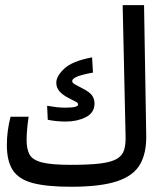

<svg xmlns="http://www.w3.org/2000/svg" viewBox="-20 -713 626 736"><path d="M252 2.9Q159.7 2.9 106 -11.2Q52.2 -25.4 29.3 -60.3Q6.3 -95.2 6.3 -156.7Q6.3 -211.4 20.5 -265.6H89.8Q86.4 -243.2 84.2 -220Q82 -196.8 82 -176.8Q82 -142.1 93 -121.1Q104 -100.1 140.1 -90.6Q176.3 -81.1 251.5 -81.1Q322.8 -81.1 365 -86.4Q407.2 -91.8 428.2 -104.2Q449.2 -116.7 455.8 -138.2Q462.4 -159.7 461.4 -191.4L450.2 -693.4H532.2L540.5 -194.8Q542 -126.5 516.8 -82.8Q491.7 -39.1 428.5 -18.1Q365.2 2.9 252 2.9ZM233.9 -247.1Q212.4 -247.1 194.3 -249Q176.3 -251 163.1 -253.9L160.6 -307.6Q179.7 -304.2 196.5 -302.2Q213.4 -300.3 231 -300.3Q279.3 -300.3 279.3 -312Q279.3 -318.4 272 -322.3Q264.6 -326.2 241.7 -337.9Q220.2 -349.1 208 -363Q195.8 -377 195.8 -396Q195.8 -420.9 226.1 -449.7Q256.3 -478.5 333 -493.2L336.4 -434.6Q256.8 -420.9 256.8 -402.3Q256.8 -395.5 266.6 -389.9Q276.4 -384.3 295.4 -374.5Q323.7 -360.4 333 -346.9Q342.3 -333.5 342.3 -316.4Q342.3 -280.8 309.1 -263.9Q275.9 -247.1 233.9 -247.1Z"/></svg>

Font: Cascadia Mono NF SemiLight
Style: Regular
Weight: 350
Monospace: yes
Designer: Aaron Bell
Foundry: Saja Typeworks
Version: Version 2404.023; ttfautohint (v1.8.4)